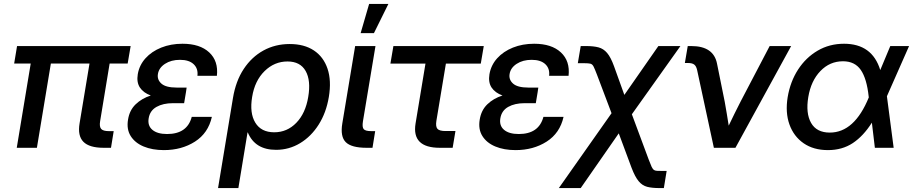

<svg xmlns="http://www.w3.org/2000/svg" viewBox="-20 -749 4627 973"><path d="M505.4 0Q432.6 0 402.6 -30.5Q372.6 -61 383.3 -124L433.6 -427.2H237.8L167 0H64.9L135.7 -427.2H51.8L66.4 -515.6H642.1L627 -427.2H535.6L487.3 -134.3Q482.9 -106.9 492.7 -95.7Q502.4 -84.5 531.7 -84.5H556.2L542.5 0Z M810.5 11.7Q752 11.7 708 -6.6Q664.1 -24.9 642.3 -59.6Q620.6 -94.2 628.9 -143.1Q636.2 -189.9 667 -220Q697.8 -250 744.1 -265.1Q706.5 -278.8 689 -305.4Q671.4 -332 678.2 -373Q686 -418.9 717.3 -453.6Q748.5 -488.3 797.1 -507.8Q845.7 -527.3 904.8 -527.3Q993.2 -527.3 1040.3 -483.4Q1087.4 -439.5 1079.1 -364.7H980.5Q984.9 -401.4 961.4 -423.6Q938 -445.8 892.1 -445.8Q847.2 -445.8 816.2 -425.5Q785.2 -405.3 780.3 -374Q775.4 -345.2 798.1 -325.2Q820.8 -305.2 875 -305.2H925.8L922.4 -281.7L913.1 -226.1H856Q806.6 -226.1 773.2 -207.3Q739.7 -188.5 733.4 -149.4Q727.1 -112.3 752.2 -91.1Q777.3 -69.8 826.7 -69.8Q928.7 -69.8 951.7 -156.7H1053.7Q1035.2 -74.2 967.8 -31.2Q900.4 11.7 810.5 11.7Z M1085 204.1 1160.6 -252.4Q1174.8 -338.4 1215.1 -399.4Q1255.4 -460.4 1315.2 -493.2Q1375 -525.9 1448.2 -525.9Q1521.5 -525.9 1570.6 -493.4Q1619.6 -460.9 1639.9 -400.6Q1660.2 -340.3 1646.5 -257.8Q1633.3 -178.2 1595.2 -117.9Q1557.1 -57.6 1501.2 -23.7Q1445.3 10.3 1378.9 10.3Q1272.5 10.3 1235.8 -77.6H1234.4L1188 204.1ZM1369.6 -78.6Q1435.1 -78.6 1481.7 -126.7Q1528.3 -174.8 1542 -257.8Q1556.2 -341.3 1528.8 -389.4Q1501.5 -437.5 1437 -437.5Q1370.6 -437.5 1320.8 -388.7Q1271 -339.8 1257.8 -257.8Q1244.1 -175.8 1273.9 -127.2Q1303.7 -78.6 1369.6 -78.6Z M1837.9 0Q1760.7 0 1732.2 -28.6Q1703.6 -57.1 1714.8 -124L1779.8 -515.6H1882.8L1819.3 -134.3Q1814.5 -104.5 1823.2 -94.5Q1832 -84.5 1861.3 -84.5H1881.3L1867.7 0ZM1807.6 -581.1 1850.6 -729H1948.2L1875 -581.1Z M2209 0Q2065.9 0 2085.9 -123L2136.2 -426.8H1958.5L1973.6 -515.6H2431.6L2416.5 -426.8H2239.7L2191.4 -136.2Q2187 -107.4 2196.8 -96.2Q2206.5 -85 2237.8 -85H2288.1L2273.9 0Z M2592.8 11.7Q2534.2 11.7 2490.2 -6.6Q2446.3 -24.9 2424.6 -59.6Q2402.8 -94.2 2411.1 -143.1Q2418.5 -189.9 2449.2 -220Q2480 -250 2526.4 -265.1Q2488.8 -278.8 2471.2 -305.4Q2453.6 -332 2460.4 -373Q2468.3 -418.9 2499.5 -453.6Q2530.8 -488.3 2579.3 -507.8Q2627.9 -527.3 2687 -527.3Q2775.4 -527.3 2822.5 -483.4Q2869.6 -439.5 2861.3 -364.7H2762.7Q2767.1 -401.4 2743.7 -423.6Q2720.2 -445.8 2674.3 -445.8Q2629.4 -445.8 2598.4 -425.5Q2567.4 -405.3 2562.5 -374Q2557.6 -345.2 2580.3 -325.2Q2603 -305.2 2657.2 -305.2H2708L2704.6 -281.7L2695.3 -226.1H2638.2Q2588.9 -226.1 2555.4 -207.3Q2522 -188.5 2515.6 -149.4Q2509.3 -112.3 2534.4 -91.1Q2559.6 -69.8 2608.9 -69.8Q2710.9 -69.8 2733.9 -156.7H2835.9Q2817.4 -74.2 2750 -31.2Q2682.6 11.7 2592.8 11.7Z M2812 204.1 3079.1 -175.3 3004.9 -371.6Q2994.1 -399.9 2988 -411.9Q2981.9 -423.8 2971.9 -426.3Q2961.9 -428.7 2939.9 -428.7H2908.2L2922.9 -515.6H2950.7Q2987.8 -515.6 3012.9 -509Q3038.1 -502.4 3056.6 -480.7Q3075.2 -459 3091.8 -413.1L3144 -268.1L3316.4 -515.6H3428.2L3182.1 -169.9L3267.6 60.1Q3276.9 84.5 3282.2 96.2Q3287.6 107.9 3294.9 112.8Q3300.8 116.2 3309.6 116.7Q3318.4 117.2 3332.5 117.2H3358.4L3344.2 204.1H3321.8Q3284.7 204.1 3259.8 197.8Q3234.9 191.4 3216.6 169.4Q3198.2 147.5 3180.7 101.6L3115.7 -73.2L2922.9 204.1Z M3597.7 0 3512.7 -394.5Q3508.3 -414.1 3498 -421.9Q3487.8 -429.7 3466.8 -429.7H3450.7L3465.3 -515.6H3483.4Q3596.7 -515.6 3613.8 -425.8L3652.8 -232.9Q3658.2 -202.1 3663.3 -172.1Q3668.5 -142.1 3672.9 -112.3Q3687.5 -142.6 3702.1 -172.6Q3716.8 -202.6 3732.4 -232.9L3880.4 -515.6H3989.3L3707 0Z M4175.8 11.7Q4103 11.7 4052.7 -22.9Q4002.4 -57.6 3980.7 -118.2Q3959 -178.7 3971.7 -256.8Q3984.9 -335.4 4024.4 -396.5Q4064 -457.5 4123.8 -492.4Q4183.6 -527.3 4257.3 -527.3Q4399.9 -527.3 4440.9 -394L4491.7 -515.6H4586.9L4474.6 -261.2L4508.8 0H4413.6L4398.4 -127.4Q4355.5 -59.6 4301.8 -23.9Q4248 11.7 4175.8 11.7ZM4382.8 -255.4 4382.3 -259.3Q4372.6 -350.6 4342.3 -394.5Q4312 -438.5 4252 -438.5Q4185.1 -438.5 4137.5 -388.9Q4089.8 -339.4 4076.2 -257.3Q4062.5 -175.3 4090.3 -126.2Q4118.2 -77.1 4185.1 -77.1Q4310.1 -77.1 4382.8 -255.4Z"/></svg>

Font: Inter Display Medium
Style: Italic
Weight: 500
Italic angle: -9.39999°
Designer: Rasmus Andersson
Foundry: rsms
Version: Version 4.000;git-a52131595